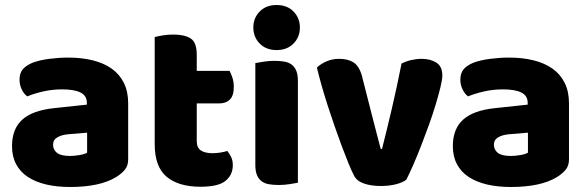

<svg xmlns="http://www.w3.org/2000/svg" viewBox="-20 -731 2345 767"><path d="M260 -108Q277 -108 297.5 -111.5Q318 -115 328 -121V-201L256 -195Q228 -193 210 -183Q192 -173 192 -153Q192 -133 207.5 -120.5Q223 -108 260 -108ZM252 -501Q306 -501 350.5 -490Q395 -479 426.5 -456.5Q458 -434 475 -399.5Q492 -365 492 -318V-94Q492 -68 477.5 -51.5Q463 -35 443 -23Q378 16 260 16Q207 16 164.5 6Q122 -4 91.5 -24Q61 -44 44.5 -75Q28 -106 28 -147Q28 -216 69 -253Q110 -290 196 -299L327 -313V-320Q327 -349 301.5 -361.5Q276 -374 228 -374Q190 -374 154 -366Q118 -358 89 -346Q76 -355 67 -373.5Q58 -392 58 -412Q58 -438 70.5 -453.5Q83 -469 109 -480Q138 -491 177.5 -496Q217 -501 252 -501Z M766 -167Q766 -141 782.5 -130Q799 -119 829 -119Q844 -119 860 -121.5Q876 -124 888 -128Q897 -117 903.5 -103.5Q910 -90 910 -71Q910 -33 881.5 -9Q853 15 781 15Q693 15 645.5 -25Q598 -65 598 -155V-583Q609 -586 629.5 -589.5Q650 -593 673 -593Q717 -593 741.5 -577.5Q766 -562 766 -512V-448H897Q903 -437 908.5 -420.5Q914 -404 914 -384Q914 -349 898.5 -333.5Q883 -318 857 -318H766Z M992 -621Q992 -659 1017.5 -685Q1043 -711 1085 -711Q1127 -711 1152.5 -685Q1178 -659 1178 -621Q1178 -583 1152.5 -557Q1127 -531 1085 -531Q1043 -531 1017.5 -557Q992 -583 992 -621ZM1170 -1Q1159 1 1137.5 4.5Q1116 8 1094 8Q1072 8 1054.5 5Q1037 2 1025 -7Q1013 -16 1006.5 -31.5Q1000 -47 1000 -72V-479Q1011 -481 1032.5 -484.5Q1054 -488 1076 -488Q1098 -488 1115.5 -485Q1133 -482 1145 -473Q1157 -464 1163.5 -448.5Q1170 -433 1170 -408Z M1603 -13Q1589 -2 1562 5Q1535 12 1501 12Q1462 12 1433.5 2Q1405 -8 1394 -30Q1385 -47 1372.5 -77.5Q1360 -108 1346 -145.5Q1332 -183 1317 -226Q1302 -269 1288.5 -311Q1275 -353 1264 -392Q1253 -431 1246 -461Q1260 -475 1283.5 -485.5Q1307 -496 1335 -496Q1370 -496 1392.5 -481.5Q1415 -467 1426 -427L1465 -274Q1476 -229 1486 -192.5Q1496 -156 1501 -136H1506Q1525 -210 1546 -300Q1567 -390 1584 -477Q1601 -486 1622.5 -491Q1644 -496 1664 -496Q1699 -496 1723 -481Q1747 -466 1747 -429Q1747 -413 1739.5 -382.5Q1732 -352 1720.5 -313.5Q1709 -275 1693.5 -232Q1678 -189 1662 -148Q1646 -107 1630.5 -71.5Q1615 -36 1603 -13Z M2021 -108Q2038 -108 2058.5 -111.5Q2079 -115 2089 -121V-201L2017 -195Q1989 -193 1971 -183Q1953 -173 1953 -153Q1953 -133 1968.5 -120.5Q1984 -108 2021 -108ZM2013 -501Q2067 -501 2111.5 -490Q2156 -479 2187.5 -456.5Q2219 -434 2236 -399.5Q2253 -365 2253 -318V-94Q2253 -68 2238.5 -51.5Q2224 -35 2204 -23Q2139 16 2021 16Q1968 16 1925.5 6Q1883 -4 1852.5 -24Q1822 -44 1805.5 -75Q1789 -106 1789 -147Q1789 -216 1830 -253Q1871 -290 1957 -299L2088 -313V-320Q2088 -349 2062.5 -361.5Q2037 -374 1989 -374Q1951 -374 1915 -366Q1879 -358 1850 -346Q1837 -355 1828 -373.5Q1819 -392 1819 -412Q1819 -438 1831.5 -453.5Q1844 -469 1870 -480Q1899 -491 1938.5 -496Q1978 -501 2013 -501Z"/></svg>

Font: Baloo Tamma
Style: Regular
Weight: 400
Designer: Divya Kowshik and Ek Type
Foundry: Ek Type
Version: Version 1.007;PS 1.000;hotconv 1.0.88;makeotf.lib2.5.647800